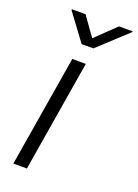

<svg xmlns="http://www.w3.org/2000/svg" viewBox="-145 -823 638 885"><g transform="rotate(20 173.5 -380.5)"><path d="M38.6 0 128.9 -545.9H195.3L105 0ZM115.7 -760.7 182.6 -667 279.8 -760.7H347.2L346.2 -756.8L203.6 -625H146L48.3 -756.8L49.3 -760.7Z"/></g></svg>

Font: Inter Light
Style: Italic
Weight: 300
Italic angle: -9.3988°
Designer: Rasmus Andersson
Foundry: rsms
Version: Version 4.001;git-66647c0bb